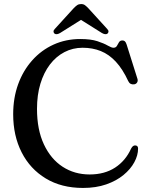

<svg xmlns="http://www.w3.org/2000/svg" viewBox="-20 -909 736 947"><path d="M661 -176Q661 -143 642.5 -108.8Q624 -74.5 589 -45.8Q554 -17 503.8 0.5Q453.5 18 389.5 18Q283 18 205.8 -28.8Q128.5 -75.5 86.8 -157.5Q45 -239.5 45 -345.5Q45 -426 69.5 -493.5Q94 -561 138.8 -611.2Q183.5 -661.5 244 -689Q304.5 -716.5 376 -716.5Q428 -716.5 460.5 -705.8Q493 -695 511.5 -684.2Q530 -673.5 539.5 -673.5Q551.5 -673.5 556.5 -682.5Q561.5 -691.5 566.8 -700.5Q572 -709.5 584 -709.5Q591.5 -709.5 596.2 -705Q601 -700.5 604.5 -689.5L658 -520Q661 -510 656.2 -502.2Q651.5 -494.5 641.5 -493Q632 -491.5 624.5 -495.5Q617 -499.5 612.5 -509Q585 -568.5 551.2 -604.8Q517.5 -641 477 -657.2Q436.5 -673.5 387.5 -673.5Q339 -673.5 297.8 -652Q256.5 -630.5 226.2 -590.8Q196 -551 179.2 -495.8Q162.5 -440.5 162.5 -372Q162.5 -269.5 196.5 -197Q230.5 -124.5 289 -86.5Q347.5 -48.5 422 -48.5Q495.5 -48.5 547.5 -82.2Q599.5 -116 626.5 -176Q631.5 -185.5 637 -189Q642.5 -192.5 649 -191.5Q655 -191 658 -187Q661 -183 661 -176ZM399.5 -823.5H359.5L483 -746Q500.5 -736 510.5 -743.5Q514.5 -747 515 -753.2Q515.5 -759.5 508.5 -766.5L416 -868Q406.5 -878 399 -883.5Q391.5 -889 380 -889Q368.5 -889 360.5 -883.5Q352.5 -878 343 -868L250.5 -766.5Q243.5 -759.5 244 -753.2Q244.5 -747 248.5 -743.5Q258.5 -736 276 -746Z"/></svg>

Font: Fraunces 11pt
Style: Regular
Weight: 400
Version: Version 1.000;[b76b70a41]